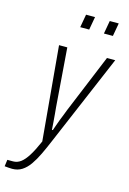

<svg xmlns="http://www.w3.org/2000/svg" viewBox="-188 -786 695 1033"><g transform="rotate(15 159.5 -270.0)"><path d="M-12 182Q-20 182 -32.5 181Q-45 180 -54 179L-49 142H-17Q6 142 25.5 127.5Q45 113 65 81Q85 49 107 -2L60 -526H106L131 -199Q133 -182 134.5 -161.5Q136 -141 138 -119Q140 -97 141 -76H146Q151 -90 156.5 -106Q162 -122 168.5 -139Q175 -156 181.5 -171.5Q188 -187 192 -199L327 -526H373L157 -18Q139 25 121.5 61.5Q104 98 85 125Q66 152 42.5 167Q19 182 -12 182ZM145 -649 158 -722H208L195 -649ZM277 -649 290 -722H340L327 -649Z"/></g></svg>

Font: Archivo Condensed Thin
Style: Italic
Weight: 250
Width: 3
Italic angle: -10°
Designer: Hector Gatti
Foundry: Omnibus-Type
Version: Version 2.001